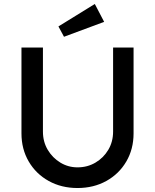

<svg xmlns="http://www.w3.org/2000/svg" viewBox="-20 -940 780 966"><path d="M370 6Q289 6 225 -29.5Q161 -65 124.5 -127.5Q88 -190 88 -269V-701H196V-278Q196 -227 220 -186.5Q244 -146 283.5 -122Q323 -98 370 -98Q420 -98 460.5 -122Q501 -146 525 -186.5Q549 -227 549 -278V-701H652V-269Q652 -190 615.5 -127.5Q579 -65 515 -29.5Q451 6 370 6ZM302 -755 274 -807 457 -920 504 -830Z"/></svg>

Font: Lexend
Style: Regular
Weight: 400
Designer: Bonnie Shaver-Troup, Thomas Jockin
Foundry: Lexend
Version: Version 1.007; ttfautohint (v1.8.3)